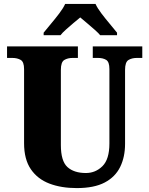

<svg xmlns="http://www.w3.org/2000/svg" viewBox="-20 -951 762 981"><path d="M372 10Q293 10 232.5 -13Q172 -36 137.5 -86.5Q103 -137 103 -219V-598Q103 -635 85.5 -645Q68 -655 43 -655H16V-714H378V-655H351Q326 -655 308.5 -644.5Q291 -634 291 -594V-210Q291 -128 324.5 -97.5Q358 -67 419 -67Q468 -67 503.5 -102Q539 -137 539 -218V-598Q539 -635 522.5 -645Q506 -655 481 -655H454V-714H707V-655H679Q654 -655 636.5 -644.5Q619 -634 619 -594V-216Q619 -149 594 -98Q569 -47 515 -18.5Q461 10 372 10ZM203 -784Q218 -803 240 -829Q262 -855 282.5 -882Q303 -909 313 -931H468Q478 -909 498.5 -882Q519 -855 541 -829Q563 -803 578 -784V-771H492Q484 -781 465 -798Q446 -815 425 -832.5Q404 -850 390 -862Q375 -850 355 -833Q335 -816 316.5 -799.5Q298 -783 289 -771H203Z"/></svg>

Font: Noto Serif Thai SemiCondensed Black
Style: Regular
Weight: 900
Width: 4
Designer: Monotype Design Team
Foundry: Monotype Imaging Inc.
Version: Version 2.002; ttfautohint (v1.8.4.7-5d5b)